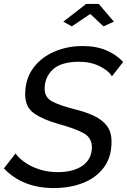

<svg xmlns="http://www.w3.org/2000/svg" viewBox="-32 -949 646 976"><path d="M242 7Q83 7 -12 -93L47 -169Q62 -147 92.5 -125Q123 -103 166.5 -88.5Q210 -74 261 -74Q342 -74 388.5 -107.5Q435 -141 435 -201Q435 -250 390.5 -273.5Q346 -297 268 -318Q186 -341 141 -373Q96 -405 96 -469Q96 -546 135.5 -601Q175 -656 242 -685.5Q309 -715 389 -715Q457 -715 508.5 -693Q560 -671 594 -634L537 -561Q521 -589 475.5 -612Q430 -635 370 -635Q279 -635 237 -596Q195 -557 195 -498Q195 -454 233 -433.5Q271 -413 346 -394Q404 -380 446 -360Q488 -340 511.5 -309Q535 -278 535 -229Q535 -149 495 -96.5Q455 -44 388.5 -18.5Q322 7 242 7ZM290 -839 406 -929H470L547 -839L494 -815L427 -878L333 -815Z"/></svg>

Font: Raleway Medium
Style: Italic
Weight: 500
Italic angle: -12°
Designer: Matt McInerney, Pablo Impallari, Rodrigo Fuenzalida
Foundry: Matt McInerney, Pablo Impallari, Rodrigo Fuenzalida
Version: Version 4.026